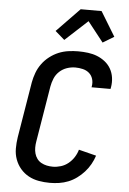

<svg xmlns="http://www.w3.org/2000/svg" viewBox="-64 -1026 727 1080"><g transform="rotate(5 300.0 -486.0)"><path d="M259 8Q227 8 196 2.5Q165 -3 138.5 -17.5Q112 -32 92.5 -55Q73 -78 62.5 -107Q52 -136 52 -168Q52 -200 57 -232L109 -547Q114 -574 124 -601Q134 -628 151.5 -652Q169 -676 193 -694.5Q217 -713 243.5 -724Q270 -735 298.5 -739Q327 -743 354 -743Q382 -743 409.5 -739.5Q437 -736 461 -726.5Q485 -717 505.5 -701Q526 -685 539 -662.5Q552 -640 556 -612.5Q560 -585 555 -557L553 -548H446L447 -553Q451 -575 445 -595Q439 -615 424 -628Q409 -641 388 -646Q367 -651 346 -651Q322 -651 298.5 -643Q275 -635 256.5 -618Q238 -601 228.5 -578Q219 -555 215 -532L163 -217Q160 -200 160 -182.5Q160 -165 164.5 -149Q169 -133 178.5 -120Q188 -107 202.5 -99Q217 -91 233.5 -87.5Q250 -84 268 -84Q290 -84 313 -91Q336 -98 355 -113.5Q374 -129 387 -149.5Q400 -170 406 -192L505 -167Q497 -142 483.5 -118Q470 -94 451.5 -73.5Q433 -53 410.5 -36.5Q388 -20 363 -10Q338 0 311.5 4Q285 8 259 8ZM270 -800 217 -846 347 -980H465L549 -842L486 -804L397 -917Z"/></g></svg>

Font: Iosevka Semibold Extended
Style: Italic
Weight: 600
Width: 7
Italic angle: -9°
Monospace: yes
Designer: Belleve Invis
Foundry: Belleve Invis
Version: Version 32.5.0; ttfautohint (v1.8.4)